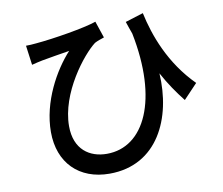

<svg xmlns="http://www.w3.org/2000/svg" viewBox="-85 -852 1170 1007"><g transform="rotate(-10 500.0 -348.5)"><path d="M949 -339C820 -468 763 -626 737 -748L641 -718C649 -695 656 -673 664 -652C737 -289 624 -54 424 -54C333 -54 253 -106 253 -231C253 -407 397 -588 463 -638C477 -646 500 -653 514 -658L484 -747C423 -725 252 -697 158 -689C140 -687 120 -686 104 -686L118 -582C140 -588 156 -591 174 -595C212 -602 278 -613 322 -620C242 -533 154 -378 154 -217C154 -53 258 51 420 51C676 51 783 -182 768 -422C801 -361 837 -309 875 -261Z"/></g></svg>

Font: Noto Sans CJK KR Medium
Style: Regular
Weight: 500
Designer: Ryoko NISHIZUKA (kana & ideographs); Paul D. Hunt (Latin, Greek & Cyrillic); Wenlong ZHANG (bopomofo); Sandoll Communica
Foundry: Adobe Systems Incorporated
Version: Version 1.004;PS 1.004;hotconv 1.0.82;makeotf.lib2.5.63406